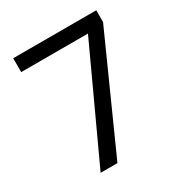

<svg xmlns="http://www.w3.org/2000/svg" viewBox="-168 -836 907 959"><g transform="rotate(-30 286.0 -357.0)"><path d="M136 0H233L523 -646V-714H44V-634H429Z"/></g></svg>

Font: Noto Sans Nandinagari
Style: Regular
Weight: 400
Designer: Ek Type
Foundry: Ek Type
Version: Version 1.002